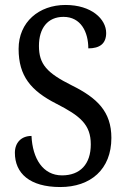

<svg xmlns="http://www.w3.org/2000/svg" viewBox="-20 -744 508 774"><path d="M223 10C345 10 429 -61 429 -188C429 -294 372 -349 269 -400C169 -450 137 -485 137 -559C137 -630 172 -676 236 -676C306 -676 336 -615 336 -549C382 -549 408 -568 408 -611C408 -667 349 -724 244 -724C137 -724 55 -655 55 -547C55 -437 105 -378 207 -326C303 -277 346 -242 346 -162C346 -82 303 -37 230 -37C153 -37 111 -105 107 -196C66 -196 40 -169 40 -128C40 -46 99 10 223 10Z"/></svg>

Font: Noto Serif Sinhala Condensed
Style: Regular
Weight: 400
Width: 3
Designer: Jelle Bosma - Monotype Design Team
Foundry: Monotype Imaging Inc.
Version: Version 2.007